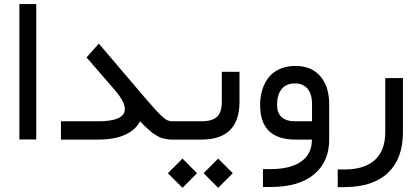

<svg xmlns="http://www.w3.org/2000/svg" viewBox="-20 -671 2006 923"><path d="M73.2 -651.4H154.3V-0.5H73.2Z M652.8 -87.9Q632.8 -46.9 581.8 -23.4Q530.8 0 450.7 0H272.9V-87.9H451.2Q580.1 -87.9 580.1 -146.5Q580.1 -165 567.9 -187.7Q555.7 -210.4 532.7 -237.3L396 -395L455.1 -461.4L672.9 -205.6Q722.2 -148.4 744.6 -125.5Q767.1 -102.5 780 -95.2Q793 -87.9 810.1 -87.9H814.5Q825.7 -87.9 825.7 -47.4V-42Q825.7 -20.5 822.8 -10.3Q819.8 0 814.5 0H806.6Q792.5 0 779.3 -2.4Q766.1 -4.9 756.3 -7.8Q746.6 -10.7 734.1 -18.6Q721.7 -26.4 714.8 -31Q708 -35.6 694.3 -48.1Q680.7 -60.5 674.8 -66.2Q668.9 -71.8 652.8 -87.9Z M959 161.6 1028.8 91.3 1099.1 161.6 1028.8 231.9ZM787.1 161.6 857.4 91.3 927.2 161.6 857.4 231.9ZM809.6 -87.9H947.8Q999 -87.9 1022.7 -108.9Q1046.4 -129.9 1046.4 -182.1V-325.7H1131.3V-181.6Q1131.3 0 948.2 0H809.6Q797.4 0 797.4 -42V-47.4Q797.4 -87.9 809.6 -87.9Z M1562.5 -169.9V0Q1562.5 106.4 1489.7 167.2Q1417 228 1280.3 228H1244.1V142.1H1277.3Q1375.5 142.1 1427.2 106Q1479 69.8 1479.5 1V0H1400.4Q1230.5 0 1230.5 -165.5Q1230.5 -206.5 1241.2 -240.7Q1252 -274.9 1272.7 -300.3Q1293.5 -325.7 1325.9 -339.8Q1358.4 -354 1399.9 -354Q1477.1 -354 1519.8 -304.7Q1562.5 -255.4 1562.5 -169.9ZM1312 -167.5Q1312 -87.9 1399.9 -87.9H1480V-170.4Q1480 -219.2 1458.3 -244.6Q1436.5 -270 1397.9 -270Q1356 -270 1334 -242.9Q1312 -215.8 1312 -167.5Z M1637.7 143.6Q1732.4 143.6 1782.2 97.9Q1832 52.2 1832 -34.7V-295.4L1917 -295.9V-34.7Q1917 90.8 1845.7 159.2Q1774.4 227.5 1638.7 228.5L1603.5 229V143.6Z"/></svg>

Font: Shabnam FD-WOL
Style: FD-WOL
Weight: 400
Foundry: DejaVu fonts team - Redesigned by Saber Rastikerdar - Based on Vazir font
Version: Version 5.0.1